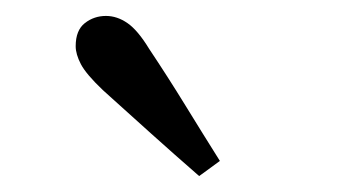

<svg xmlns="http://www.w3.org/2000/svg" viewBox="-20 -778 440 241"><path d="M256 -576 230 -557Q199 -584 169.5 -610.5Q140 -637 109 -665Q88 -685 81.5 -697.5Q75 -710 75 -720Q75 -740 86.5 -749Q98 -758 113 -758Q127 -758 140 -749Q153 -740 167 -717Q191 -681 212.5 -646Q234 -611 256 -576Z"/></svg>

Font: Source Serif Pro
Style: Regular
Weight: 400
Designer: Frank Grießhammer
Foundry: Adobe Systems Incorporated
Version: Version 3.001;hotconv 1.0.111;makeotfexe 2.5.65597